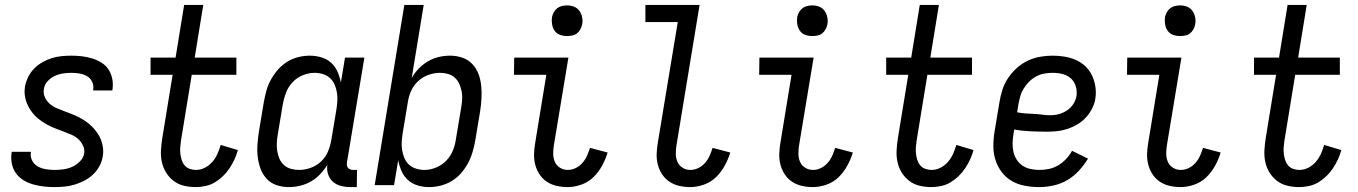

<svg xmlns="http://www.w3.org/2000/svg" viewBox="-20 -755 5540 783"><path d="M202 8Q180 8 158 5.5Q136 3 115 -3Q94 -9 76 -20Q58 -31 45.5 -48Q33 -65 28.5 -86.5Q24 -108 27 -130L28 -136H106V-133Q103 -115 111.5 -99.5Q120 -84 134.5 -76Q149 -68 166.5 -65Q184 -62 203 -62Q220 -62 238.5 -64.5Q257 -67 274 -74.5Q291 -82 305.5 -96.5Q320 -111 323 -128Q326 -146 318.5 -161.5Q311 -177 299 -188Q287 -199 271.5 -205.5Q256 -212 240.5 -218Q225 -224 209 -230Q193 -236 178.5 -243.5Q164 -251 150 -260.5Q136 -270 124.5 -281.5Q113 -293 104 -306.5Q95 -320 89 -335.5Q83 -351 81 -368Q79 -385 82 -403Q86 -423 95.5 -442Q105 -461 120 -476Q135 -491 153.5 -501.5Q172 -512 191.5 -518Q211 -524 231 -526Q251 -528 271 -528Q293 -528 314 -525.5Q335 -523 355 -517Q375 -511 393 -500Q411 -489 422 -472.5Q433 -456 437.5 -435Q442 -414 439 -392L438 -386H360V-389Q363 -406 356 -421Q349 -436 335.5 -444Q322 -452 305.5 -455Q289 -458 271 -458Q255 -458 237.5 -455.5Q220 -453 203.5 -445.5Q187 -438 174 -423.5Q161 -409 159 -392Q156 -374 163 -358.5Q170 -343 182.5 -332Q195 -321 210 -314.5Q225 -308 241 -302Q257 -296 272.5 -290Q288 -284 302.5 -276.5Q317 -269 330.5 -259.5Q344 -250 355.5 -238.5Q367 -227 376.5 -213.5Q386 -200 392 -184.5Q398 -169 400 -152Q402 -135 399 -117Q396 -97 385.5 -77.5Q375 -58 359 -43Q343 -28 323.5 -18Q304 -8 284 -2Q264 4 243 6Q222 8 202 8Z M779 8Q754 8 730.5 2.5Q707 -3 688.5 -17Q670 -31 657.5 -51Q645 -71 640 -94.5Q635 -118 636.5 -143Q638 -168 642 -193L684 -450H594V-520H696L731 -735H809L774 -520H944V-450H762L718 -181Q716 -168 715 -154.5Q714 -141 715.5 -128Q717 -115 721 -102.5Q725 -90 733 -80.5Q741 -71 753.5 -66.5Q766 -62 779 -62Q798 -62 815.5 -71Q833 -80 846 -95Q859 -110 867 -128Q875 -146 880 -164L950 -143Q945 -124 936.5 -105.5Q928 -87 916.5 -69.5Q905 -52 889.5 -37Q874 -22 856.5 -11.5Q839 -1 818.5 3.5Q798 8 779 8Z M1158 8Q1132 8 1108 0Q1084 -8 1067.5 -26Q1051 -44 1042.5 -67Q1034 -90 1031 -115.5Q1028 -141 1030 -167Q1032 -193 1036 -219L1056 -339Q1060 -362 1066.5 -385.5Q1073 -409 1085 -430.5Q1097 -452 1113.5 -471Q1130 -490 1151 -503Q1172 -516 1196 -522Q1220 -528 1243 -528Q1268 -528 1291 -521Q1314 -514 1330.5 -499Q1347 -484 1356.5 -462.5Q1366 -441 1370 -418L1387 -520H1466L1395 -93Q1394 -86 1395 -80Q1396 -74 1399.5 -70Q1403 -66 1408.5 -64Q1414 -62 1421 -62H1436L1435 8H1409Q1389 8 1370 3Q1351 -2 1337.5 -14Q1324 -26 1318 -44.5Q1312 -63 1315 -83Q1303 -63 1286 -45Q1269 -27 1248 -15Q1227 -3 1204 2.5Q1181 8 1158 8ZM1200 -62Q1223 -62 1247 -70.5Q1271 -79 1289.5 -96.5Q1308 -114 1317.5 -137Q1327 -160 1331 -183L1351 -303Q1354 -321 1355.5 -339Q1357 -357 1354.5 -374.5Q1352 -392 1345.5 -408Q1339 -424 1327 -435.5Q1315 -447 1298 -452.5Q1281 -458 1263 -458Q1239 -458 1214.5 -448Q1190 -438 1172.5 -419Q1155 -400 1146 -376Q1137 -352 1133 -328L1113 -208Q1110 -191 1109 -173.5Q1108 -156 1110.5 -139.5Q1113 -123 1119.5 -108Q1126 -93 1138 -82Q1150 -71 1166.5 -66.5Q1183 -62 1200 -62Z M1730 8Q1705 8 1682.5 1Q1660 -6 1643.5 -21Q1627 -36 1617.5 -57.5Q1608 -79 1604 -102L1587 0H1508L1629 -735H1708L1659 -437Q1671 -458 1688 -475.5Q1705 -493 1725.5 -505Q1746 -517 1769 -522.5Q1792 -528 1815 -528Q1841 -528 1865 -520Q1889 -512 1906 -494Q1923 -476 1931.5 -453Q1940 -430 1942.5 -404.5Q1945 -379 1943.5 -353Q1942 -327 1938 -301L1918 -181Q1914 -158 1907 -134.5Q1900 -111 1888.5 -89.5Q1877 -68 1860.5 -49Q1844 -30 1822.5 -17Q1801 -4 1777 2Q1753 8 1730 8ZM1711 -62Q1735 -62 1759 -72Q1783 -82 1801 -101Q1819 -120 1828 -144Q1837 -168 1840 -192L1860 -312Q1863 -329 1864.5 -346.5Q1866 -364 1863 -380.5Q1860 -397 1853.5 -412Q1847 -427 1835 -438Q1823 -449 1807 -453.5Q1791 -458 1774 -458Q1751 -458 1727 -449.5Q1703 -441 1684.5 -423.5Q1666 -406 1656 -383Q1646 -360 1643 -337L1623 -217Q1620 -199 1618.5 -181Q1617 -163 1619.5 -145.5Q1622 -128 1628.5 -112Q1635 -96 1647 -84.5Q1659 -73 1676 -67.5Q1693 -62 1711 -62Z M2295 8Q2272 8 2250 3Q2228 -2 2210 -14Q2192 -26 2180 -44.5Q2168 -63 2162.5 -84.5Q2157 -106 2158 -129Q2159 -152 2163 -175L2208 -450H2076L2077 -520H2298L2239 -164Q2236 -146 2236 -128.5Q2236 -111 2242.5 -95.5Q2249 -80 2263.5 -71Q2278 -62 2295 -62Q2312 -62 2327.5 -69.5Q2343 -77 2355 -90.5Q2367 -104 2374 -120Q2381 -136 2386 -152L2458 -133Q2450 -106 2435.5 -79.5Q2421 -53 2400 -32.5Q2379 -12 2350.5 -2Q2322 8 2295 8ZM2292 -608Q2277 -608 2263.5 -613Q2250 -618 2242 -629.5Q2234 -641 2231.5 -655.5Q2229 -670 2231 -685Q2233 -695 2238.5 -705Q2244 -715 2252.5 -721.5Q2261 -728 2271.5 -730.5Q2282 -733 2293 -733Q2308 -733 2321.5 -727.5Q2335 -722 2343 -710.5Q2351 -699 2354 -684.5Q2357 -670 2354 -655Q2352 -645 2346.5 -635Q2341 -625 2332.5 -618.5Q2324 -612 2313.5 -610Q2303 -608 2292 -608Z M2795 8Q2772 8 2750 3Q2728 -2 2710 -14Q2692 -26 2680 -44.5Q2668 -63 2662.5 -84.5Q2657 -106 2658 -129Q2659 -152 2663 -175L2744 -665H2612V-735H2833L2739 -164Q2736 -146 2736 -128.5Q2736 -111 2742.5 -95.5Q2749 -80 2763.5 -71Q2778 -62 2795 -62Q2812 -62 2827.5 -69.5Q2843 -77 2855 -90.5Q2867 -104 2874 -120Q2881 -136 2886 -152L2958 -133Q2950 -106 2935.5 -79.5Q2921 -53 2900 -32.5Q2879 -12 2850.5 -2Q2822 8 2795 8Z M3295 8Q3272 8 3250 3Q3228 -2 3210 -14Q3192 -26 3180 -44.5Q3168 -63 3162.5 -84.5Q3157 -106 3158 -129Q3159 -152 3163 -175L3208 -450H3076L3077 -520H3298L3239 -164Q3236 -146 3236 -128.5Q3236 -111 3242.5 -95.5Q3249 -80 3263.5 -71Q3278 -62 3295 -62Q3312 -62 3327.5 -69.5Q3343 -77 3355 -90.5Q3367 -104 3374 -120Q3381 -136 3386 -152L3458 -133Q3450 -106 3435.5 -79.5Q3421 -53 3400 -32.5Q3379 -12 3350.5 -2Q3322 8 3295 8ZM3292 -608Q3277 -608 3263.5 -613Q3250 -618 3242 -629.5Q3234 -641 3231.5 -655.5Q3229 -670 3231 -685Q3233 -695 3238.5 -705Q3244 -715 3252.5 -721.5Q3261 -728 3271.5 -730.5Q3282 -733 3293 -733Q3308 -733 3321.5 -727.5Q3335 -722 3343 -710.5Q3351 -699 3354 -684.5Q3357 -670 3354 -655Q3352 -645 3346.5 -635Q3341 -625 3332.5 -618.5Q3324 -612 3313.5 -610Q3303 -608 3292 -608Z M3779 8Q3754 8 3730.5 2.5Q3707 -3 3688.5 -17Q3670 -31 3657.5 -51Q3645 -71 3640 -94.5Q3635 -118 3636.5 -143Q3638 -168 3642 -193L3684 -450H3594V-520H3696L3731 -735H3809L3774 -520H3944V-450H3762L3718 -181Q3716 -168 3715 -154.5Q3714 -141 3715.5 -128Q3717 -115 3721 -102.5Q3725 -90 3733 -80.5Q3741 -71 3753.5 -66.5Q3766 -62 3779 -62Q3798 -62 3815.5 -71Q3833 -80 3846 -95Q3859 -110 3867 -128Q3875 -146 3880 -164L3950 -143Q3945 -124 3936.5 -105.5Q3928 -87 3916.5 -69.5Q3905 -52 3889.5 -37Q3874 -22 3856.5 -11.5Q3839 -1 3818.5 3.5Q3798 8 3779 8Z M4218 8Q4188 8 4159 2.5Q4130 -3 4106 -17Q4082 -31 4065 -53.5Q4048 -76 4039.5 -103Q4031 -130 4031 -159.5Q4031 -189 4036 -219L4056 -339Q4060 -364 4068 -389Q4076 -414 4091 -436.5Q4106 -459 4126.5 -477.5Q4147 -496 4171.5 -507.5Q4196 -519 4221.5 -523.5Q4247 -528 4272 -528Q4297 -528 4321.5 -524Q4346 -520 4367.5 -510.5Q4389 -501 4406 -485Q4423 -469 4433 -448Q4443 -427 4447 -402.5Q4451 -378 4447 -353Q4444 -333 4434 -313Q4424 -293 4409 -276.5Q4394 -260 4375 -248.5Q4356 -237 4335.5 -230Q4315 -223 4294 -220.5Q4273 -218 4252 -218Q4218 -218 4183 -219.5Q4148 -221 4116 -227L4113 -208Q4110 -189 4109.5 -171Q4109 -153 4113 -135.5Q4117 -118 4126.5 -103.5Q4136 -89 4150 -79.5Q4164 -70 4182 -66Q4200 -62 4218 -62Q4238 -62 4257.5 -66Q4277 -70 4295 -80.5Q4313 -91 4327.5 -106.5Q4342 -122 4352 -140L4417 -108Q4401 -82 4380 -59Q4359 -36 4332.5 -20.5Q4306 -5 4276 1.5Q4246 8 4218 8ZM4264 -285Q4281 -285 4298 -289.5Q4315 -294 4331 -304.5Q4347 -315 4357 -330.5Q4367 -346 4370 -363Q4373 -384 4367 -403.5Q4361 -423 4347 -435.5Q4333 -448 4313.5 -453Q4294 -458 4273 -458Q4256 -458 4239 -455Q4222 -452 4206 -443.5Q4190 -435 4177 -422Q4164 -409 4154.5 -393.5Q4145 -378 4140.5 -361.5Q4136 -345 4133 -328L4128 -297Q4143 -294 4160.5 -292.5Q4178 -291 4195.5 -290.5Q4213 -290 4229.5 -287.5Q4246 -285 4264 -285Z M4795 8Q4772 8 4750 3Q4728 -2 4710 -14Q4692 -26 4680 -44.5Q4668 -63 4662.5 -84.5Q4657 -106 4658 -129Q4659 -152 4663 -175L4708 -450H4576L4577 -520H4798L4739 -164Q4736 -146 4736 -128.5Q4736 -111 4742.5 -95.5Q4749 -80 4763.5 -71Q4778 -62 4795 -62Q4812 -62 4827.5 -69.5Q4843 -77 4855 -90.5Q4867 -104 4874 -120Q4881 -136 4886 -152L4958 -133Q4950 -106 4935.5 -79.5Q4921 -53 4900 -32.5Q4879 -12 4850.5 -2Q4822 8 4795 8ZM4792 -608Q4777 -608 4763.5 -613Q4750 -618 4742 -629.5Q4734 -641 4731.5 -655.5Q4729 -670 4731 -685Q4733 -695 4738.5 -705Q4744 -715 4752.5 -721.5Q4761 -728 4771.5 -730.5Q4782 -733 4793 -733Q4808 -733 4821.5 -727.5Q4835 -722 4843 -710.5Q4851 -699 4854 -684.5Q4857 -670 4854 -655Q4852 -645 4846.5 -635Q4841 -625 4832.5 -618.5Q4824 -612 4813.5 -610Q4803 -608 4792 -608Z M5279 8Q5254 8 5230.5 2.5Q5207 -3 5188.5 -17Q5170 -31 5157.5 -51Q5145 -71 5140 -94.5Q5135 -118 5136.5 -143Q5138 -168 5142 -193L5184 -450H5094V-520H5196L5231 -735H5309L5274 -520H5444V-450H5262L5218 -181Q5216 -168 5215 -154.5Q5214 -141 5215.5 -128Q5217 -115 5221 -102.5Q5225 -90 5233 -80.5Q5241 -71 5253.5 -66.5Q5266 -62 5279 -62Q5298 -62 5315.5 -71Q5333 -80 5346 -95Q5359 -110 5367 -128Q5375 -146 5380 -164L5450 -143Q5445 -124 5436.5 -105.5Q5428 -87 5416.5 -69.5Q5405 -52 5389.5 -37Q5374 -22 5356.5 -11.5Q5339 -1 5318.5 3.5Q5298 8 5279 8Z"/></svg>

Font: Iosevka Curly
Style: Italic
Weight: 400
Italic angle: -9°
Monospace: yes
Designer: Belleve Invis
Foundry: Belleve Invis
Version: Version 22.1.2; ttfautohint (v1.8.4)